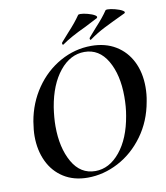

<svg xmlns="http://www.w3.org/2000/svg" viewBox="-89 -877 833 963"><g transform="rotate(-10 327.5 -395.5)"><path d="M53 -239Q53 -269 60 -313Q76 -405 126.5 -478.5Q177 -552 252 -594Q327 -636 411 -636Q483 -636 535.5 -604Q588 -572 616 -515.5Q644 -459 644 -386Q644 -348 637 -313Q620 -215 566 -141Q512 -67 436.5 -27.5Q361 12 281 12Q210 12 158.5 -20.5Q107 -53 80 -110Q53 -167 53 -239ZM523 -260Q531 -304 531 -357Q531 -468 489 -540Q447 -612 372 -612Q300 -612 246 -545.5Q192 -479 173 -366Q165 -313 165 -270Q165 -160 206.5 -87Q248 -14 324 -14Q395 -14 449.5 -80.5Q504 -147 523 -260ZM274 -666Q271 -666 270 -670.5Q269 -675 271 -678L309 -721Q350 -765 373 -799Q375 -803 385 -803Q400 -803 422.5 -797Q445 -791 458 -783Q471 -775 463 -768Q444 -758 428 -750Q412 -742 399 -735Q319 -698 276 -667ZM414 -666Q412 -666 410.5 -670.5Q409 -675 412 -678Q409 -675 452 -724Q491 -766 513 -799Q515 -802 524 -802Q539 -802 562 -796Q585 -790 598.5 -782Q612 -774 604 -768Q532 -734 493.5 -714.5Q455 -695 416 -667Z"/></g></svg>

Font: Cormorant Garamond
Style: Bold Italic
Weight: 700
Italic angle: -10°
Designer: Christian Thalmann (Catharsis Fonts)
Foundry: Catharsis Fonts
Version: Version 4.000